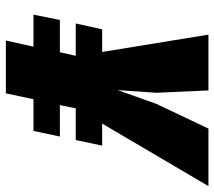

<svg xmlns="http://www.w3.org/2000/svg" viewBox="-58 -672 730 654"><g transform="rotate(90 307.0 -345.0)"><path d="M401 -328H476L457 -238H349L338 -184H445L426 -94H318L298 0H118L139 -94H30L48 -184H158L170 -238H60L80 -328H157L98 -690H288L296 -513L287 -381L334 -513L418 -690H614Z"/></g></svg>

Font: Decalotype Black Italic
Style: Regular
Weight: 900
Italic angle: -12°
Designer: Alfredo Marco Pradil
Foundry: Alfredo Marco Pradil
Version: Version 1.0